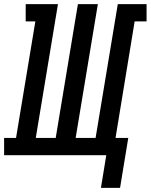

<svg xmlns="http://www.w3.org/2000/svg" viewBox="-62 -755 733 934"><path d="M522 159H429L455 0H-42V-84H16L110 -651H63V-735H220L112 -84H209L317 -735H414L306 -84H403L511 -735H651V-651H593L500 -84H562Z"/></svg>

Font: Iosevka Slab MdExObl
Style: Regular
Weight: 500
Width: 7
Italic angle: -9°
Monospace: yes
Designer: Belleve Invis
Foundry: Belleve Invis
Version: Version 11.1.1; ttfautohint (v1.8.3)